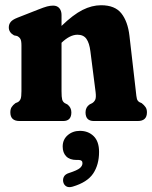

<svg xmlns="http://www.w3.org/2000/svg" viewBox="-20 -474 597 752"><path d="M221 -415.5V-372.5Q266.5 -416.5 303.2 -435Q340 -453.5 376 -453.5Q430 -453.5 455.2 -421.8Q480.5 -390 487 -334L512 -117Q514 -95.5 516.2 -87Q518.5 -78.5 526 -74L535 -70Q544.5 -62.5 550 -54.5Q555.5 -46.5 555.5 -34Q555.5 0 519.5 0H347.5Q315 0 315 -34Q315 -54 331 -65L341 -70Q349 -75 353 -83.5Q357 -92 354.5 -113L334 -273.5Q330 -305.5 318.5 -321.8Q307 -338 283.5 -338Q254 -338 221.5 -307L221 -306.5V-117Q221 -93.5 223.5 -84.2Q226 -75 234 -70L244 -65Q259.5 -53 259.5 -34Q259.5 0 227.5 0H56.5Q20.5 0 20.5 -34Q20.5 -46.5 25.5 -54.5Q30.5 -62.5 40.5 -70L50 -74Q57.5 -78.5 60.8 -86.8Q64 -95 64 -117V-296Q64 -314 60 -321.2Q56 -328.5 47 -333L35 -335.5Q14.5 -347 14.5 -366.5Q14.5 -379 21.8 -388Q29 -397 48 -404.5L129.5 -436.5Q152 -445.5 164.5 -448.8Q177 -452 188 -452Q204 -452 212.5 -441.8Q221 -431.5 221 -415.5ZM279.5 152.5Q253 152.5 239.2 138.2Q225.5 124 225.5 100Q225.5 72.5 245.2 55.5Q265 38.5 293 38.5Q325.5 38.5 346.8 59.2Q368 80 368 121Q368 171 345 205.5Q322 240 264.5 257Q249 261.5 239.5 255.8Q230 250 227.5 238Q225.5 226.5 230.8 217.2Q236 208 250.5 203.5Q283 193 293 184.2Q303 175.5 303 165Q303 152.5 288 152.5Z"/></svg>

Font: Fraunces 144pt SuperSoft
Style: Bold
Weight: 700
Version: Version 1.000;[b76b70a41]